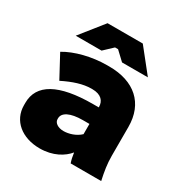

<svg xmlns="http://www.w3.org/2000/svg" viewBox="-171 -850 942 991"><g transform="rotate(30 300.0 -354.5)"><path d="M505 -584 395 -722H185L75 -584H229L281 -633H299L351 -584ZM204 13C283 13 339 -21 369 -58C372 -35 376 -17 382 0H564C553 -51 546 -91 546 -141V-312C546 -453 454 -533 305 -533H292C202 -533 108 -509 47 -472L118 -340C178 -370 233 -388 282 -388H287C341 -388 363 -360 363 -325V-323H329C125 -323 23 -265 23 -154V-140C23 -48 98 13 204 13ZM266 -126C232 -126 209 -143 209 -164V-169C209 -203 250 -225 325 -225H364V-164C337 -138 297 -126 266 -126Z"/></g></svg>

Font: Fixel Display Black
Style: Regular
Weight: 900
Designer: AlfaBravo + MacPaw
Foundry: Kyrylo Tkachov, Marchela Mozhyna, Serhii Makarenko, Maria Weinstein, Zakhar Kryvoshyya
Version: Version 1.211